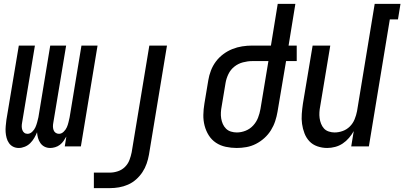

<svg xmlns="http://www.w3.org/2000/svg" viewBox="-20 -755 2085 990"><path d="M239 8Q223 8 210 1.5Q197 -5 188.5 -17Q180 -29 176 -43.5Q172 -58 171 -73Q165 -58 156.5 -43.5Q148 -29 136 -17Q124 -5 108 1.5Q92 8 77 8Q61 8 48 1.5Q35 -5 26.5 -17Q18 -29 14 -44Q10 -59 9 -74Q8 -89 9.5 -105Q11 -121 13 -137L77 -520H160L94 -123Q92 -113 92 -103.5Q92 -94 95 -85Q98 -76 105 -70.5Q112 -65 122 -65Q135 -65 146 -75.5Q157 -86 162.5 -98.5Q168 -111 171.5 -124Q175 -137 178 -150L239 -520H321L255 -123Q253 -113 253 -103.5Q253 -94 256 -85Q259 -76 266.5 -70.5Q274 -65 284 -65Q297 -65 308 -75.5Q319 -86 324.5 -98.5Q330 -111 333 -124Q336 -137 339 -150L400 -520H483L397 0H314L322 -51Q316 -40 308 -28.5Q300 -17 289 -8.5Q278 0 264.5 4Q251 8 239 8Z M464 215V135H547Q567 135 588 128Q609 121 624.5 105.5Q640 90 647.5 70Q655 50 659 30L750 -520H841L748 43Q744 66 736 89Q728 112 714.5 132.5Q701 153 682 170Q663 187 640 197Q617 207 593.5 211Q570 215 547 215Z M1201 8Q1172 8 1144 2Q1116 -4 1093.5 -19Q1071 -34 1056.5 -57Q1042 -80 1035 -107Q1028 -134 1028.5 -162.5Q1029 -191 1034 -221L1054 -341Q1058 -366 1067.5 -391Q1077 -416 1093 -437.5Q1109 -459 1131 -475.5Q1153 -492 1178 -502Q1203 -512 1229 -516Q1255 -520 1280 -520H1377L1412 -735H1503L1468 -520H1510V-440H1455L1411 -179Q1407 -155 1399 -130.5Q1391 -106 1377 -83.5Q1363 -61 1343 -43Q1323 -25 1299.5 -13Q1276 -1 1250.5 3.5Q1225 8 1201 8ZM1201 -72Q1224 -72 1246.5 -81Q1269 -90 1285.5 -108Q1302 -126 1310.5 -148Q1319 -170 1323 -193L1364 -440H1280Q1257 -440 1232.5 -433.5Q1208 -427 1188.5 -411.5Q1169 -396 1158 -373.5Q1147 -351 1143 -327L1123 -207Q1120 -192 1119 -176Q1118 -160 1120.5 -144.5Q1123 -129 1129 -115.5Q1135 -102 1145.5 -91.5Q1156 -81 1171 -76.5Q1186 -72 1201 -72Z M1667 8Q1641 8 1616.5 -0.5Q1592 -9 1575.5 -26.5Q1559 -44 1550 -67.5Q1541 -91 1537.5 -116Q1534 -141 1536 -167.5Q1538 -194 1542 -221L1592 -520H1683L1631 -207Q1628 -192 1627 -176.5Q1626 -161 1628 -146Q1630 -131 1635.5 -117Q1641 -103 1650.5 -92.5Q1660 -82 1675 -77Q1690 -72 1705 -72Q1726 -72 1747 -79.5Q1768 -87 1784 -103Q1800 -119 1808.5 -140Q1817 -161 1821 -182L1912 -735H2045L2032 -655H1990L1882 0H1791L1804 -79Q1794 -61 1779.5 -44Q1765 -27 1747 -15Q1729 -3 1708 2.5Q1687 8 1667 8Z"/></svg>

Font: Iosevka Term Curly Medium
Style: Italic
Weight: 500
Italic angle: -9°
Designer: Belleve Invis
Foundry: Belleve Invis
Version: Version 32.3.0